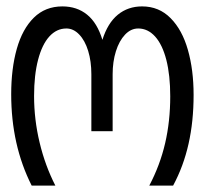

<svg xmlns="http://www.w3.org/2000/svg" viewBox="-20 -580 640 600"><path d="M412 -491Q389 -491 370.8 -471.8Q352.5 -452.5 342.2 -419.8Q332 -387 332 -348V-170H265.5V-348Q265.5 -388.5 255.5 -421Q245.5 -453.5 227.5 -472.2Q209.5 -491 187.5 -491Q157 -491 134.2 -466Q111.5 -441 99 -393.2Q86.5 -345.5 86.5 -280Q86.5 -206.5 103.8 -134.5Q121 -62.5 153 0H79Q15 -126.5 15 -285.5Q15 -365.5 32.5 -427.5Q50 -489.5 85.8 -524.8Q121.5 -560 175 -560Q220.5 -560 252.2 -534.2Q284 -508.5 300 -455.5Q316.5 -508 348.2 -534Q380 -560 424 -560Q477 -560 513.2 -523.2Q549.5 -486.5 567.2 -424Q585 -361.5 585 -283.5Q585 -200.5 569.2 -130.5Q553.5 -60.5 521 0H446.5Q480 -63.5 496 -132.2Q512 -201 512 -279Q512 -345 499.8 -392.8Q487.5 -440.5 464.8 -465.8Q442 -491 412 -491Z"/></svg>

Font: JuliaMono Light
Style: Regular
Weight: 300
Monospace: yes
Designer: cormullion
Foundry: corm
Version: Version 0.054; ttfautohint (v1.8.4)